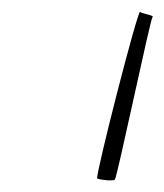

<svg xmlns="http://www.w3.org/2000/svg" viewBox="-20 -341 279 326"><path d="M145 -38C148 -36 171 -33 175 -36C179 -40 235 -308 239 -312C243 -315 219 -318 218 -321C214 -326 142 -44 145 -38Z"/></svg>

Font: pokerface
Style: oblique
Weight: 400
Version: Version 1